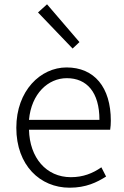

<svg xmlns="http://www.w3.org/2000/svg" viewBox="-20 -861 578 894"><path d="M304 13C381 13 431 -12 474 -39L452 -82C412 -54 367 -36 310 -36C195 -36 118 -127 115 -257H493C495 -270 496 -284 496 -299C496 -455 419 -547 290 -547C169 -547 56 -439 56 -266C56 -91 167 13 304 13ZM115 -303C126 -425 204 -497 291 -497C384 -497 443 -432 443 -303ZM318 -635 350 -665 199 -841 157 -803Z"/></svg>

Font: Noto Sans T Chinese Light
Style: Regular
Weight: 300
Designer: Ryoko NISHIZUKA (kana & ideographs); Paul D. Hunt (Latin, Greek & Cyrillic); Wenlong ZHANG (bopomofo); Sandoll Communica
Foundry: Adobe Systems Incorporated
Version: Version 1.000;PS 1;hotconv 1.0.78;makeotf.lib2.5.61930